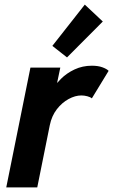

<svg xmlns="http://www.w3.org/2000/svg" viewBox="-20 -818 494 838"><path d="M7.3 0 112.8 -522.9H243.2L229.5 -457.5H241.7L210.4 -422.4Q220.7 -448.2 245.6 -473.4Q270.5 -498.5 305.4 -514.9Q340.3 -531.2 380.9 -531.2Q408.2 -531.2 427.2 -524.2Q446.3 -517.1 454.1 -508.8L380.9 -388.7Q374 -394.5 361.1 -397.9Q348.1 -401.4 335 -401.4Q308.1 -401.4 279.3 -385.7Q250.5 -370.1 228 -341.1Q205.6 -312 197.3 -271.5L142.6 0ZM272.5 -567.4 208.5 -617.7 350.1 -797.9 428.7 -724.1Z"/></svg>

Font: Reddit Sans
Style: Bold Italic
Weight: 700
Italic angle: -11.25°
Designer: Stephen Hutchings
Version: Version 1.013